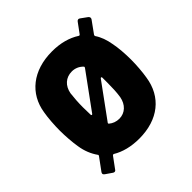

<svg xmlns="http://www.w3.org/2000/svg" viewBox="-156 -665 824 824"><g transform="rotate(-45 256.0 -253.0)"><path d="M436 -445 475 -499C479 -505 478 -511 472 -516L443 -537C437 -542 430 -540 426 -534L393 -489C391 -487 389 -486 386 -488C352 -510 309 -522 258 -522C141 -522 64 -459 49 -361C44 -333 41 -291 41 -258C41 -226 44 -184 49 -155C54 -122 66 -93 83 -69C85 -67 85 -65 83 -62L42 -6C40 -3 39 -1 39 2C39 5 41 8 45 11L74 31C77 33 79 34 82 34C85 34 89 32 91 28L127 -21C129 -23 131 -24 134 -23C167 -3 209 8 258 8C374 8 450 -54 465 -156C470 -185 473 -226 473 -258C473 -291 470 -333 464 -361C459 -390 450 -416 435 -438C434 -441 435 -443 436 -445ZM182 -258C182 -287 184 -315 187 -339C194 -377 220 -401 257 -401C277 -401 295 -393 308 -379C310 -377 310 -375 308 -372L190 -210C187 -207 184 -207 183 -212C183 -226 182 -242 182 -258ZM326 -176C319 -138 293 -113 258 -113C240 -113 224 -119 211 -130C209 -132 209 -135 211 -137L324 -292C327 -295 330 -295 331 -290C331 -280 331 -269 331 -258C331 -230 330 -201 326 -176Z"/></g></svg>

Font: Barlow Semi Condensed
Style: Bold
Weight: 700
Width: 4
Designer: Jeremy Tribby
Foundry: Tribby Type
Version: Version 1.422;hotconv 1.0.109;makeotfexe 2.5.65596